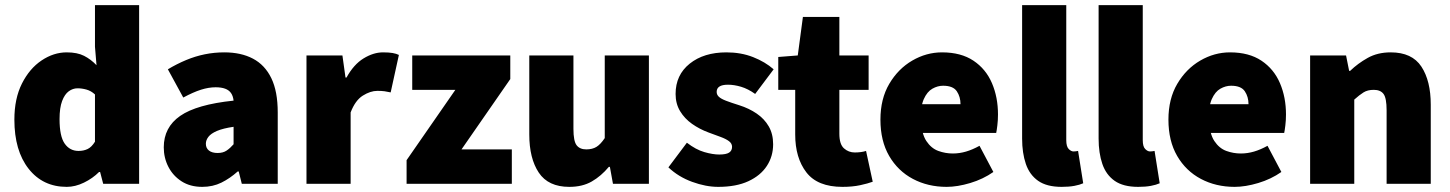

<svg xmlns="http://www.w3.org/2000/svg" viewBox="-20 -716 5648 748"><path d="M240 12Q147 12 91.5 -58.5Q36 -129 36 -250Q36 -332 65.5 -390.5Q95 -449 142 -480.5Q189 -512 240 -512Q281 -512 307.5 -498.5Q334 -485 356 -462L350 -534V-696H522V0H382L370 -46H366Q341 -21 307 -4.5Q273 12 240 12ZM286 -128Q306 -128 321.5 -135.5Q337 -143 350 -164V-348Q335 -362 317 -367Q299 -372 282 -372Q264 -372 248 -360.5Q232 -349 222 -322.5Q212 -296 212 -252Q212 -185 232 -156.5Q252 -128 286 -128Z M768 12Q721 12 687.5 -9.5Q654 -31 636 -66Q618 -101 618 -142Q618 -220 682 -264.5Q746 -309 890 -324Q888 -342 880 -353.5Q872 -365 857 -370.5Q842 -376 820 -376Q793 -376 763 -366.5Q733 -357 694 -336L634 -446Q669 -467 705 -482Q741 -497 778 -504.5Q815 -512 854 -512Q919 -512 965.5 -487.5Q1012 -463 1037 -411.5Q1062 -360 1062 -278V0H922L910 -48H906Q876 -21 842.5 -4.5Q809 12 768 12ZM828 -120Q849 -120 863 -129.5Q877 -139 890 -154V-222Q849 -216 825.5 -206Q802 -196 792 -183Q782 -170 782 -156Q782 -139 794 -129.5Q806 -120 828 -120Z M1174 0V-500H1314L1326 -414H1330Q1358 -465 1396.5 -488.5Q1435 -512 1472 -512Q1495 -512 1509.5 -509.5Q1524 -507 1534 -502L1502 -356Q1489 -359 1478 -360.5Q1467 -362 1450 -362Q1423 -362 1393.5 -343.5Q1364 -325 1346 -278V0Z M1564 0V-92L1754 -366H1586V-500H1968V-408L1778 -134H1974V0Z M2198 12Q2116 12 2079 -43.5Q2042 -99 2042 -192V-500H2214V-214Q2214 -166 2226.5 -150Q2239 -134 2264 -134Q2288 -134 2304 -144Q2320 -154 2336 -178V-500H2508V0H2368L2356 -66H2352Q2322 -30 2285.5 -9Q2249 12 2198 12Z M2778 12Q2730 12 2676.5 -7.5Q2623 -27 2584 -64L2656 -160Q2691 -133 2724 -123.5Q2757 -114 2782 -114Q2809 -114 2820.5 -121.5Q2832 -129 2832 -144Q2832 -157 2820 -166Q2808 -175 2787.5 -182.5Q2767 -190 2740 -200Q2705 -213 2676 -233.5Q2647 -254 2629.5 -283Q2612 -312 2612 -350Q2612 -424 2667 -468Q2722 -512 2810 -512Q2867 -512 2914 -493.5Q2961 -475 2994 -446L2922 -350Q2894 -370 2867 -378Q2840 -386 2816 -386Q2794 -386 2783 -379Q2772 -372 2772 -358Q2772 -347 2780.5 -339Q2789 -331 2808.5 -323.5Q2828 -316 2860 -306Q2898 -294 2928 -273.5Q2958 -253 2975 -223.5Q2992 -194 2992 -154Q2992 -107 2967.5 -69.5Q2943 -32 2895.5 -10Q2848 12 2778 12Z M3262 12Q3165 12 3121.5 -44.5Q3078 -101 3078 -192V-366H3012V-494L3088 -500L3108 -650H3250V-500H3364V-366H3250V-195Q3250 -154 3268 -138Q3286 -122 3310 -122Q3322 -122 3333.5 -123.5Q3345 -125 3354 -128L3380 -8Q3361 -1 3331 5.5Q3301 12 3262 12Z M3668 12Q3595 12 3536.5 -19Q3478 -50 3444 -108.5Q3410 -167 3410 -250Q3410 -331 3444.5 -389.5Q3479 -448 3534 -480Q3589 -512 3650 -512Q3724 -512 3772.5 -479.5Q3821 -447 3844.5 -392Q3868 -337 3868 -270Q3868 -248 3865.5 -227.5Q3863 -207 3861 -198H3546L3544 -310H3722Q3722 -339 3707.5 -360.5Q3693 -382 3654 -382Q3633 -382 3612.5 -370.5Q3592 -359 3579 -330Q3566 -301 3568 -250Q3570 -195 3589 -166.5Q3608 -138 3635.5 -128Q3663 -118 3692 -118Q3718 -118 3743.5 -125.5Q3769 -133 3796 -148L3850 -46Q3810 -18 3760 -3Q3710 12 3668 12Z M4116 12Q4058 12 4024.5 -11.5Q3991 -35 3976.5 -77.5Q3962 -120 3962 -176V-696H4134V-170Q4134 -145 4143.5 -135.5Q4153 -126 4162 -126Q4167 -126 4170.5 -126.5Q4174 -127 4180 -128L4200 -2Q4187 4 4166 8Q4145 12 4116 12Z M4414 12Q4356 12 4322.5 -11.5Q4289 -35 4274.5 -77.5Q4260 -120 4260 -176V-696H4432V-170Q4432 -145 4441.5 -135.5Q4451 -126 4460 -126Q4465 -126 4468.5 -126.5Q4472 -127 4478 -128L4498 -2Q4485 4 4464 8Q4443 12 4414 12Z M4790 12Q4717 12 4658.5 -19Q4600 -50 4566 -108.5Q4532 -167 4532 -250Q4532 -331 4566.5 -389.5Q4601 -448 4656 -480Q4711 -512 4772 -512Q4846 -512 4894.5 -479.5Q4943 -447 4966.5 -392Q4990 -337 4990 -270Q4990 -248 4987.5 -227.5Q4985 -207 4983 -198H4668L4666 -310H4844Q4844 -339 4829.5 -360.5Q4815 -382 4776 -382Q4755 -382 4734.5 -370.5Q4714 -359 4701 -330Q4688 -301 4690 -250Q4692 -195 4711 -166.5Q4730 -138 4757.5 -128Q4785 -118 4814 -118Q4840 -118 4865.5 -125.5Q4891 -133 4918 -148L4972 -46Q4932 -18 4882 -3Q4832 12 4790 12Z M5084 0V-500H5224L5236 -440H5240Q5270 -469 5308.5 -490.5Q5347 -512 5398 -512Q5481 -512 5517.5 -456.5Q5554 -401 5554 -308V0H5382V-286Q5382 -334 5370 -350Q5358 -366 5332 -366Q5308 -366 5292 -356Q5276 -346 5256 -328V0Z"/></svg>

Font: Source Sans 3 Black
Style: Regular
Weight: 900
Designer: Paul D. Hunt
Foundry: Adobe
Version: Version 3.046;hotconv 1.0.118;makeotfexe 2.5.65603